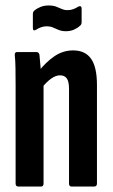

<svg xmlns="http://www.w3.org/2000/svg" viewBox="-20 -681 411 701"><path d="M241 0Q232 0 232 -11V-357Q232 -383 224 -394.5Q216 -406 199 -406Q184 -406 167.5 -394.5Q151 -383 134 -362L120 -419Q147 -454 178.5 -475.5Q210 -497 247 -497Q291 -497 312.5 -466.5Q334 -436 334 -371V-11Q334 0 324 0ZM47 0Q37 0 37 -11V-367Q37 -405 36.5 -433Q36 -461 34 -479Q33 -491 42 -491H113Q122 -491 124 -481Q126 -464 128 -437.5Q130 -411 130 -394L139 -375V-11Q139 0 130 0ZM221 -567Q205 -567 193.5 -572Q182 -577 172.5 -581Q163 -585 151 -585Q140 -585 130 -581.5Q120 -578 111 -572Q100 -566 100 -579V-629Q100 -638 105 -642Q114 -650 127.5 -655.5Q141 -661 157 -661Q174 -661 184.5 -657Q195 -653 205 -648.5Q215 -644 226 -644Q238 -644 247.5 -647.5Q257 -651 266 -657Q278 -662 278 -649V-600Q278 -591 272 -587Q264 -579 250.5 -573Q237 -567 221 -567Z"/></svg>

Font: Sofia Sans Extra Condensed
Style: Bold
Weight: 700
Designer: Botio Nikoltchev, Ani Petrova
Foundry: lettersoup
Version: Version 4.101